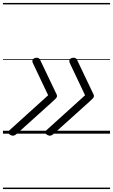

<svg xmlns="http://www.w3.org/2000/svg" viewBox="-20 -905 765 1300"><path d="M56 11Q47 8 41.5 2.5Q36 -3 36 -9.5Q36 -16 44 -23L306 -260L203 -477Q195 -494 203.5 -504Q212 -514 228 -514Q237 -514 243.5 -510Q250 -506 253 -497L355 -283Q361 -272 363.5 -265.5Q366 -259 366 -254Q366 -247 359 -239.5Q352 -232 338 -219L97 -2Q87 8 76.5 12Q66 16 56 11ZM306 11Q297 8 291.5 2.5Q286 -3 286 -9.5Q286 -16 294 -23L556 -260L453 -477Q445 -494 453.5 -504Q462 -514 478 -514Q487 -514 493.5 -510Q500 -506 503 -497L605 -283Q611 -272 613.5 -265.5Q616 -259 616 -254Q616 -247 609 -239.5Q602 -232 588 -219L347 -2Q337 8 326.5 12Q316 16 306 11ZM0 365H725V375H0ZM0 -20H725V0H0ZM0 -505H725V-500H0ZM0 -885H725V-875H0Z"/></svg>

Font: Playwrite DK Loopet Guides
Style: Regular
Weight: 400
Designer: Veronika Burian, José Scaglione
Foundry: TypeTogether
Version: Version 1.003